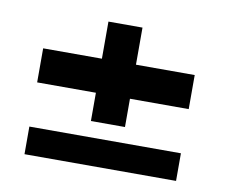

<svg xmlns="http://www.w3.org/2000/svg" viewBox="-54 -580 614 523"><g transform="rotate(10 253.5 -318.5)"><path d="M206.4 -241V-319.2H43.9V-413.4H206.4V-516H300.6V-413.4H463.1V-319.2H300.6V-241ZM43.9 -120.6V-197H463.1V-120.6Z"/></g></svg>

Font: Big Shoulders Thin
Style: Regular
Weight: 100
Designer: Patric King
Foundry: XO Type Co
Version: Version 2.002